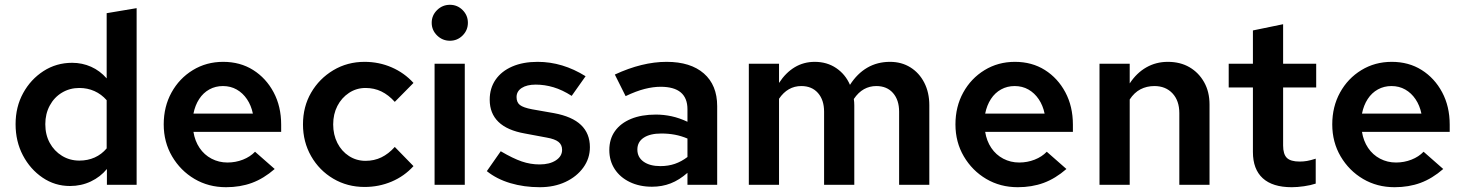

<svg xmlns="http://www.w3.org/2000/svg" viewBox="-20 -771 6111 801"><path d="M272 5Q209 5 157.5 -30Q106 -65 75.5 -123Q45 -181 45 -253Q45 -325 76.5 -382.5Q108 -440 161.5 -474.5Q215 -509 281 -509Q323 -509 360 -492.5Q397 -476 425 -444V-716L550 -737V0H426V-66Q399 -33 359 -14Q319 5 272 5ZM311 -101Q346 -101 375 -114Q404 -127 425 -152V-353Q403 -378 374 -391Q345 -404 311 -404Q271 -404 238.5 -384.5Q206 -365 187.5 -330.5Q169 -296 169 -253Q169 -209 187.5 -175Q206 -141 238.5 -121Q271 -101 311 -101Z M923 10Q850 10 791.5 -24.5Q733 -59 698 -118.5Q663 -178 663 -252Q663 -326 695.5 -385Q728 -444 784.5 -478.5Q841 -513 911 -513Q982 -513 1036 -479Q1090 -445 1121.5 -386Q1153 -327 1153 -251V-221H787Q793 -183 812.5 -154Q832 -125 862.5 -109Q893 -93 929 -93Q963 -93 993.5 -105Q1024 -117 1044 -138L1126 -66Q1080 -26 1031 -8Q982 10 923 10ZM787 -297H1035Q1028 -331 1010.5 -357Q993 -383 967.5 -397.5Q942 -412 910 -412Q879 -412 853.5 -398Q828 -384 811 -358Q794 -332 787 -297Z M1501 9Q1429 9 1370.5 -25.5Q1312 -60 1278 -119.5Q1244 -179 1244 -252Q1244 -326 1278 -384.5Q1312 -443 1370.5 -478Q1429 -513 1501 -513Q1561 -513 1614 -490Q1667 -467 1705 -425L1627 -346Q1601 -375 1571 -389.5Q1541 -404 1505 -404Q1467 -404 1436 -383.5Q1405 -363 1387.5 -329Q1370 -295 1370 -252Q1370 -209 1387.5 -174.5Q1405 -140 1436 -120Q1467 -100 1505 -100Q1541 -100 1571 -114.5Q1601 -129 1627 -158L1705 -78Q1667 -36 1614 -13.5Q1561 9 1501 9Z M1793 0V-505H1919V0ZM1857 -601Q1826 -601 1803.5 -623Q1781 -645 1781 -676Q1781 -707 1803.5 -729Q1826 -751 1857 -751Q1888 -751 1910 -729Q1932 -707 1932 -676Q1932 -645 1910 -623Q1888 -601 1857 -601Z M2232 10Q2166 10 2109 -7Q2052 -24 2011 -57L2069 -140Q2120 -110 2156.5 -97.5Q2193 -85 2231 -85Q2273 -85 2299 -102Q2325 -119 2325 -146Q2325 -167 2310 -179Q2295 -191 2261 -197L2170 -214Q2096 -227 2059.5 -262.5Q2023 -298 2023 -355Q2023 -403 2047.5 -438.5Q2072 -474 2117 -493.5Q2162 -513 2223 -513Q2275 -513 2325 -498Q2375 -483 2423 -453L2365 -371Q2326 -396 2289 -407Q2252 -418 2215 -418Q2178 -418 2156.5 -404Q2135 -390 2135 -366Q2135 -344 2149 -333Q2163 -322 2200 -315L2291 -299Q2367 -285 2404 -249.5Q2441 -214 2441 -157Q2441 -110 2413.5 -72Q2386 -34 2339 -12Q2292 10 2232 10Z M2700 8Q2648 8 2607.5 -11.5Q2567 -31 2544.5 -65.5Q2522 -100 2522 -145Q2522 -191 2545.5 -224Q2569 -257 2612.5 -275Q2656 -293 2716 -293Q2749 -293 2781.5 -286Q2814 -279 2848 -263V-315Q2848 -362 2820 -385.5Q2792 -409 2736 -409Q2705 -409 2669.5 -400Q2634 -391 2590 -370L2545 -460Q2659 -513 2761 -513Q2861 -513 2916.5 -464.5Q2972 -416 2972 -328V0H2848V-50Q2814 -20 2778 -6Q2742 8 2700 8ZM2639 -147Q2639 -115 2665 -96.5Q2691 -78 2735 -78Q2768 -78 2795.5 -87.5Q2823 -97 2848 -116V-193Q2822 -204 2795.5 -209Q2769 -214 2739 -214Q2692 -214 2665.5 -196.5Q2639 -179 2639 -147Z M3104 0V-505H3230V-425Q3258 -468 3295.5 -490.5Q3333 -513 3379 -513Q3430 -513 3468.5 -487Q3507 -461 3526 -417Q3556 -464 3598 -488.5Q3640 -513 3693 -513Q3741 -513 3778 -490Q3815 -467 3836 -426Q3857 -385 3857 -332V0H3731V-305Q3731 -354 3705.5 -383Q3680 -412 3636 -412Q3608 -412 3584.5 -399Q3561 -386 3542 -358Q3543 -352 3543.5 -345Q3544 -338 3544 -332V0H3418V-305Q3418 -354 3392.5 -383Q3367 -412 3323 -412Q3266 -412 3230 -359V0Z M4226 10Q4153 10 4094.5 -24.5Q4036 -59 4001 -118.5Q3966 -178 3966 -252Q3966 -326 3998.5 -385Q4031 -444 4087.5 -478.5Q4144 -513 4214 -513Q4285 -513 4339 -479Q4393 -445 4424.5 -386Q4456 -327 4456 -251V-221H4090Q4096 -183 4115.5 -154Q4135 -125 4165.5 -109Q4196 -93 4232 -93Q4266 -93 4296.5 -105Q4327 -117 4347 -138L4429 -66Q4383 -26 4334 -8Q4285 10 4226 10ZM4090 -297H4338Q4331 -331 4313.5 -357Q4296 -383 4270.5 -397.5Q4245 -412 4213 -412Q4182 -412 4156.5 -398Q4131 -384 4114 -358Q4097 -332 4090 -297Z M4567 0V-505H4693V-423Q4722 -467 4762.5 -490Q4803 -513 4852 -513Q4904 -513 4942.5 -490.5Q4981 -468 5003.5 -428Q5026 -388 5026 -335V0H4900V-299Q4900 -351 4871.5 -381.5Q4843 -412 4796 -412Q4764 -412 4738 -398.5Q4712 -385 4693 -356V0Z M5369 10Q5289 10 5248 -27.5Q5207 -65 5207 -137V-406H5106V-505H5207V-644L5333 -670V-505H5471V-406H5333V-164Q5333 -128 5348.5 -112.5Q5364 -97 5402 -97Q5418 -97 5432.5 -99.5Q5447 -102 5469 -109V-5Q5448 2 5420 6Q5392 10 5369 10Z M5798 10Q5725 10 5666.5 -24.5Q5608 -59 5573 -118.5Q5538 -178 5538 -252Q5538 -326 5570.5 -385Q5603 -444 5659.5 -478.5Q5716 -513 5786 -513Q5857 -513 5911 -479Q5965 -445 5996.5 -386Q6028 -327 6028 -251V-221H5662Q5668 -183 5687.5 -154Q5707 -125 5737.5 -109Q5768 -93 5804 -93Q5838 -93 5868.5 -105Q5899 -117 5919 -138L6001 -66Q5955 -26 5906 -8Q5857 10 5798 10ZM5662 -297H5910Q5903 -331 5885.5 -357Q5868 -383 5842.5 -397.5Q5817 -412 5785 -412Q5754 -412 5728.5 -398Q5703 -384 5686 -358Q5669 -332 5662 -297Z"/></svg>

Font: Red Hat Text SemiBold
Style: Regular
Weight: 600
Designer: Pentagram, MCKL
Foundry: MCKL
Version: Version 1.030